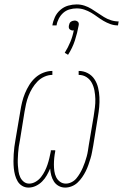

<svg xmlns="http://www.w3.org/2000/svg" viewBox="-20 -841 557 869"><path d="M109 8Q93 8 80 0Q67 -8 59.5 -21Q52 -34 48 -49Q44 -64 42.5 -79.5Q41 -95 41 -111Q41 -127 42 -143.5Q43 -160 45 -176Q47 -192 50 -208L72 -338Q75 -358 80 -378.5Q85 -399 93 -418.5Q101 -438 112.5 -456.5Q124 -475 140 -489.5Q156 -504 176.5 -512Q197 -520 217 -520V-502Q199 -502 181 -494Q163 -486 149.5 -472Q136 -458 126 -441.5Q116 -425 109 -407Q102 -389 98 -371Q94 -353 91 -335L70 -205Q67 -191 65 -177Q63 -163 62 -148.5Q61 -134 60.5 -120Q60 -106 61 -92Q62 -78 64 -64.5Q66 -51 71.5 -39Q77 -27 87.5 -18.5Q98 -10 112 -10Q127 -10 141.5 -18.5Q156 -27 166 -40Q176 -53 183 -67Q190 -81 195 -96Q200 -111 203.5 -126Q207 -141 210 -156V-161H230V-156Q227 -141 225.5 -126Q224 -111 224 -96Q224 -81 226 -66.5Q228 -52 234 -39.5Q240 -27 251.5 -18.5Q263 -10 278 -10Q291 -10 304 -16.5Q317 -23 326 -34Q335 -45 342 -57Q349 -69 354.5 -81.5Q360 -94 364.5 -107Q369 -120 372.5 -133Q376 -146 378 -159Q380 -172 382 -185L404 -315Q407 -334 409.5 -354Q412 -374 411.5 -393Q411 -412 407.5 -431Q404 -450 395.5 -466Q387 -482 371.5 -492Q356 -502 336 -502V-520Q358 -520 377 -510Q396 -500 407.5 -482.5Q419 -465 424 -444Q429 -423 430 -401Q431 -379 429 -356.5Q427 -334 423 -312L402 -182Q399 -167 396.5 -152.5Q394 -138 389.5 -123.5Q385 -109 380 -94.5Q375 -80 368 -66Q361 -52 352 -39Q343 -26 331.5 -15Q320 -4 305 2Q290 8 275 8Q259 8 245.5 0.5Q232 -7 224 -19.5Q216 -32 212 -47Q208 -62 207 -78Q200 -62 191.5 -47Q183 -32 170.5 -19.5Q158 -7 142 0.5Q126 8 109 8ZM236 -726H217Q220 -745 228.5 -763.5Q237 -782 253 -796Q269 -810 288.5 -815.5Q308 -821 327 -821Q345 -821 362 -815.5Q379 -810 393.5 -801Q408 -792 422 -782.5Q436 -773 450.5 -764Q465 -755 482 -749.5Q499 -744 517 -744L514 -726Q496 -726 479.5 -732Q463 -738 448.5 -746.5Q434 -755 420.5 -765Q407 -775 392.5 -783.5Q378 -792 361.5 -797.5Q345 -803 327 -803Q311 -803 295 -798.5Q279 -794 266.5 -783Q254 -772 246 -756.5Q238 -741 236 -726ZM288 -593 273 -602Q288 -626 298.5 -651.5Q309 -677 314 -704Q313 -704 312 -703.5Q311 -703 310 -703Q306 -703 302 -704.5Q298 -706 295 -709Q292 -712 291.5 -716.5Q291 -721 292 -726Q293 -730 294.5 -734.5Q296 -739 300 -742Q304 -745 309 -746.5Q314 -748 318 -748Q322 -748 326 -746.5Q330 -745 333 -742Q336 -739 336.5 -734.5Q337 -730 336 -726Q330 -692 319 -658Q308 -624 288 -593Z"/></svg>

Font: Iosevka Thin Oblique
Style: Regular
Weight: 100
Italic angle: -9°
Monospace: yes
Designer: Belleve Invis
Foundry: Belleve Invis
Version: Version 32.5.0; ttfautohint (v1.8.4)